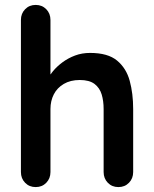

<svg xmlns="http://www.w3.org/2000/svg" viewBox="-20 -760 626 780"><path d="M346 -545Q418 -545 455.5 -514Q493 -483 507 -431.5Q521 -380 521 -317V-61Q521 -35 504 -17.5Q487 0 461 0Q435 0 418 -17.5Q401 -35 401 -61V-317Q401 -350 393 -376.5Q385 -403 364 -419Q343 -435 304 -435Q266 -435 239 -419Q212 -403 198.5 -376.5Q185 -350 185 -317V-61Q185 -35 168 -17.5Q151 0 125 0Q99 0 82 -17.5Q65 -35 65 -61V-679Q65 -705 82 -722.5Q99 -740 125 -740Q151 -740 168 -722.5Q185 -705 185 -679V-431L170 -434Q179 -451 195 -470.5Q211 -490 234 -507Q257 -524 285 -534.5Q313 -545 346 -545Z"/></svg>

Font: Quicksand Variable Light
Style: Regular
Weight: 300
Designer: Andrew Paglinawan
Foundry: Andrew Paglinawan
Version: Version 3.004